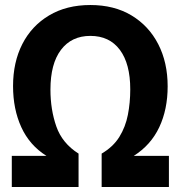

<svg xmlns="http://www.w3.org/2000/svg" viewBox="-20 -745 720 765"><path d="M27 0V-124H165Q98 -166 65 -238Q32 -310 32 -402Q32 -497 69 -569.5Q106 -642 175.5 -683.5Q245 -725 340 -725Q435 -725 504 -683.5Q573 -642 610.5 -569Q648 -496 648 -401Q648 -309 614.5 -238Q581 -167 513 -124H653V0H385V-133Q431 -160 455.5 -199.5Q480 -239 489.5 -287.5Q499 -336 499 -389Q499 -491 457.5 -546.5Q416 -602 340 -602Q265 -602 223 -546.5Q181 -491 181 -388Q181 -308 204.5 -241Q228 -174 293 -133V0Z"/></svg>

Font: Noto Sans SemiCondensed
Style: Bold
Weight: 700
Width: 4
Designer: Monotype Design Team
Foundry: Monotype Imaging Inc.
Version: Version 2.013; ttfautohint (v1.8.4.7-5d5b)